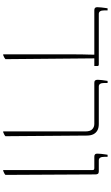

<svg xmlns="http://www.w3.org/2000/svg" viewBox="234 -921 693 1201"><g transform="rotate(90 580.5 -320.5)"><path d="M320 6V-444Q320 -473 320.5 -493.5Q321 -514 321.5 -530.5Q322 -547 322 -563V-564H44Q34 -564 29.5 -568.5Q25 -573 25 -582Q25 -594 26.5 -607Q28 -620 29.5 -630.5Q31 -641 32 -647H45V-627Q45 -609 50.5 -600.5Q56 -592 67 -592H383Q388 -592 390.5 -590Q393 -588 393 -583V-564H345L350 -8Q346 -4 339.5 -0.5Q333 3 325 6Z M802 6V-509Q802 -538 788.5 -551Q775 -564 755 -564H498Q487 -564 483 -569.5Q479 -575 479 -585Q479 -594 481 -612.5Q483 -631 486 -647H499V-627Q499 -609 504.5 -600.5Q510 -592 521 -592H756Q780 -592 796 -583Q812 -574 820 -557.5Q828 -541 828 -516L832 -8Q828 -4 821.5 -0.5Q815 3 807 6Z M1044 6V-550Q1044 -558 1041.5 -561Q1039 -564 1032 -564H960Q950 -564 945.5 -568.5Q941 -573 941 -582Q941 -594 942.5 -607Q944 -620 945.5 -630.5Q947 -641 948 -647H961V-627Q961 -609 966.5 -600.5Q972 -592 983 -592H1052Q1063 -592 1067 -586.5Q1071 -581 1071 -571L1074 -8Q1070 -4 1063.5 -0.5Q1057 3 1049 6Z"/></g></svg>

Font: Noto Serif Hebrew Thin
Style: Regular
Weight: 250
Version: Version 2.003